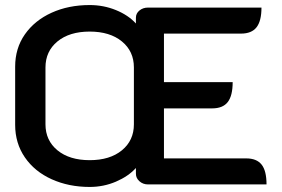

<svg xmlns="http://www.w3.org/2000/svg" viewBox="-20 -730 1115 760"><path d="M40 -236V-466Q40 -539 78.5 -594Q117 -649 184 -679.5Q251 -710 335 -710Q390 -710 439 -690Q488 -670 518 -637V-660Q518 -677 532 -688.5Q546 -700 566 -700H1015Q1015 -647 995.5 -622Q976 -597 934 -597H629V-405H901Q901 -351 881.5 -326Q862 -301 820 -301H629V-103H955Q996 -103 1015.5 -78.5Q1035 -54 1035 0H566Q546 0 532 -12.5Q518 -25 518 -42V-65Q488 -32 439 -11Q390 10 335 10Q252 10 184.5 -20.5Q117 -51 78.5 -107Q40 -163 40 -236ZM510 -238V-463Q510 -527 462.5 -566Q415 -605 335 -605Q255 -605 207.5 -566Q160 -527 160 -463V-238Q160 -174 207.5 -135Q255 -96 335 -96Q415 -96 462.5 -135Q510 -174 510 -238Z"/></svg>

Font: K2D SemiBold
Style: Regular
Weight: 600
Designer: Katatrad Aksorn Co.,Ltd.
Foundry: Cadson Demak Co.,Ltd.
Version: Version 1.000; ttfautohint (v1.6)